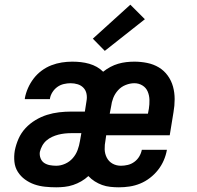

<svg xmlns="http://www.w3.org/2000/svg" viewBox="-20 -791 840 819"><path d="M487 8Q469 8 450.5 6Q432 4 415.5 -2Q399 -8 384 -17.5Q369 -27 357 -40Q343 -27 326.5 -17.5Q310 -8 292 -2Q274 4 255.5 6Q237 8 220 8Q196 8 172 5.5Q148 3 126.5 -4.5Q105 -12 86.5 -25.5Q68 -39 56 -58Q44 -77 41.5 -100.5Q39 -124 43 -148Q48 -174 59 -199Q70 -224 88.5 -244Q107 -264 131 -278.5Q155 -293 180.5 -301Q206 -309 232 -312Q258 -315 283 -315H342L349 -360Q352 -376 349 -391Q346 -406 336 -416.5Q326 -427 311.5 -431.5Q297 -436 281 -436Q267 -436 252 -432.5Q237 -429 224.5 -420Q212 -411 203.5 -397.5Q195 -384 193 -370V-368H86V-372Q90 -394 99.5 -415.5Q109 -437 123.5 -456Q138 -475 157.5 -489.5Q177 -504 199 -512.5Q221 -521 243.5 -524.5Q266 -528 288 -528Q307 -528 325 -526Q343 -524 360.5 -519Q378 -514 393 -505.5Q408 -497 420 -485Q435 -497 451 -505.5Q467 -514 484 -519Q501 -524 518.5 -526Q536 -528 553 -528Q581 -528 608 -522.5Q635 -517 657.5 -503.5Q680 -490 695.5 -468.5Q711 -447 718 -421.5Q725 -396 725 -368Q725 -340 720 -312L704 -214H433L430 -193Q426 -173 426.5 -154Q427 -135 435.5 -118.5Q444 -102 460 -93Q476 -84 496 -84Q510 -84 525 -87.5Q540 -91 553 -100.5Q566 -110 574 -123.5Q582 -137 585 -152H692Q688 -129 678.5 -107Q669 -85 654 -66Q639 -47 619.5 -32Q600 -17 578 -8Q556 1 533 4.5Q510 8 487 8ZM448 -306H611L615 -327Q618 -346 617.5 -365Q617 -384 610 -400.5Q603 -417 587.5 -426.5Q572 -436 553 -436Q535 -436 516 -428.5Q497 -421 483.5 -406Q470 -391 463 -373Q456 -355 454 -337ZM220 -84Q239 -84 258 -92.5Q277 -101 290.5 -116.5Q304 -132 311 -151Q318 -170 321 -189L327 -223H283Q270 -223 256 -221.5Q242 -220 228.5 -216.5Q215 -213 202 -207Q189 -201 178 -191.5Q167 -182 160 -169Q153 -156 150 -143Q148 -129 153 -116Q158 -103 168.5 -96Q179 -89 192.5 -86.5Q206 -84 220 -84ZM427 -574 376 -626 536 -771 598 -709Z"/></svg>

Font: Iosevka Aile Semibold Oblique
Style: Regular
Weight: 600
Italic angle: -9°
Designer: Belleve Invis
Foundry: Belleve Invis
Version: Version 31.1.0; ttfautohint (v1.8.4)